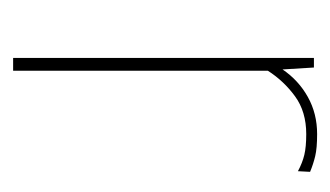

<svg xmlns="http://www.w3.org/2000/svg" viewBox="-128 -388 515 300"><g transform="rotate(90 130.0 -237.5)"><path d="M70 0V-470H85L88 -421Q105 -446 131 -460.5Q157 -475 189 -475Q211 -475 223.5 -472Q236 -469 248 -464L247 -445Q234 -452 221.5 -455Q209 -458 189 -458Q154 -458 130 -440.5Q106 -423 90 -398V0Z"/></g></svg>

Font: Smooch Sans Thin Thin
Style: Regular
Weight: 250
Version: Version 1.010